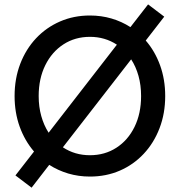

<svg xmlns="http://www.w3.org/2000/svg" viewBox="-20 -805 831 887"><path d="M47.4 -361.3Q47.4 -441.9 73.5 -510Q99.6 -578.1 146.7 -628.2Q193.8 -678.2 257.3 -705.8Q320.8 -733.4 395.5 -733.4Q447.8 -733.4 495.1 -719.5Q542.5 -705.6 582.5 -679.7L664.1 -784.7L738.8 -728L653.3 -617.7Q695.8 -568.8 719.5 -503.4Q743.2 -438 743.2 -361.3Q743.2 -280.8 717 -212.6Q690.9 -144.5 644 -94.5Q597.2 -44.4 533.7 -16.8Q470.2 10.7 395.5 10.7Q342.8 10.7 295.2 -3.4Q247.6 -17.6 207.5 -43.5L126 62L51.3 5.4L137.2 -105Q94.7 -154.3 71 -219.5Q47.4 -284.7 47.4 -361.3ZM158.7 -361.3Q158.7 -311.5 170.7 -268.8Q182.6 -226.1 204.6 -191.9L520 -598.6Q464.8 -634.8 395.5 -634.8Q326.7 -634.8 273.2 -600.1Q219.7 -565.4 189.2 -503.7Q158.7 -441.9 158.7 -361.3ZM631.8 -361.3Q631.8 -411.1 619.9 -454.1Q607.9 -497.1 585.9 -530.8L270.5 -124.5Q325.7 -87.9 395.5 -87.9Q464.4 -87.9 517.8 -122.6Q571.3 -157.2 601.6 -219Q631.8 -280.8 631.8 -361.3Z"/></svg>

Font: Giphurs Medium
Style: Regular
Weight: 500
Version: Version 0.920; ttfautohint (v1.8.4.7-5d5b)